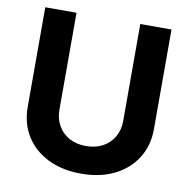

<svg xmlns="http://www.w3.org/2000/svg" viewBox="-82 -808 887 899"><g transform="rotate(10 361.5 -359.0)"><path d="M361.3 10.7Q271 10.7 203.4 -22.7Q135.7 -56.2 98.6 -116Q61.5 -175.8 61.5 -254.4V-727.5H210V-267.1Q210 -224.1 228.8 -191.2Q247.6 -158.2 281.5 -139.4Q315.4 -120.6 361.3 -120.6Q407.2 -120.6 441.4 -139.4Q475.6 -158.2 494.4 -191.2Q513.2 -224.1 513.2 -267.1V-727.5H661.6V-254.4Q661.6 -175.8 624 -116Q586.4 -56.2 519 -22.7Q451.7 10.7 361.3 10.7Z"/></g></svg>

Font: Inter 20pt
Style: Bold
Weight: 700
Version: Version 4.001;git-66647c0bb